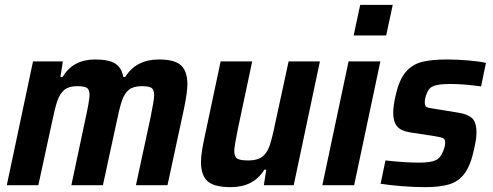

<svg xmlns="http://www.w3.org/2000/svg" viewBox="-20 -763 2029 791"><path d="M116 -510H239L229 -446H238Q281 -518 371 -518Q429 -518 455 -501Q481 -484 488 -446H496Q541 -518 635 -518Q700 -518 726 -493.5Q752 -469 752 -416Q752 -383 738 -315L670 0H540L600 -278Q615 -351 615 -370Q615 -394 604 -401Q593 -408 564 -408Q530 -408 511.5 -393.5Q493 -379 482.5 -348.5Q472 -318 459 -254L404 0H274L333 -278Q347 -341 349 -370Q349 -394 338 -401Q327 -408 298 -408Q264 -408 245.5 -393Q227 -378 216.5 -348Q206 -318 193 -254L138 0H8Z M808 -96Q808 -131 823 -199L889 -510H1019L960 -232Q947 -169 945 -142Q945 -117 957.5 -109.5Q970 -102 1003 -102Q1040 -102 1060 -117Q1080 -132 1090.5 -162Q1101 -192 1114 -256L1169 -510H1298L1190 0H1067L1077 -64H1069Q1025 8 931 8Q862 8 835 -16.5Q808 -41 808 -96Z M1437 -617 1464 -743H1598L1571 -617ZM1308 0 1416 -510H1547L1439 0Z M1548 -6 1568 -102Q1649 -93 1705 -93Q1754 -93 1775 -103Q1796 -113 1805 -139Q1814 -159 1814 -176Q1814 -189 1805.5 -193.5Q1797 -198 1771 -202L1667 -218Q1631 -224 1615.5 -243Q1600 -262 1600 -298Q1600 -327 1610 -370Q1624 -433 1650.5 -465Q1677 -497 1717 -507.5Q1757 -518 1822 -518Q1864 -518 1909.5 -514Q1955 -510 1982 -504L1962 -407Q1890 -417 1835 -417Q1792 -417 1770 -410Q1748 -403 1739 -380Q1730 -360 1730 -339Q1730 -326 1737.5 -322Q1745 -318 1769 -315L1867 -299Q1906 -293 1924.5 -276.5Q1943 -260 1943 -216Q1943 -191 1933 -148Q1919 -82 1894 -48.5Q1869 -15 1830.5 -3.5Q1792 8 1729 8Q1687 8 1636 4Q1585 0 1548 -6Z"/></svg>

Font: Saira Semi Condensed SemiBold
Style: Italic
Weight: 600
Width: 4
Italic angle: -12°
Designer: Hector Gatti with collaboration of the Omnibus-Type team
Foundry: Omnibus-Type
Version: Version 1.001; ttfautohint (v1.8)